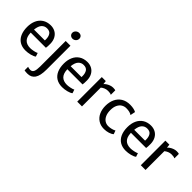

<svg xmlns="http://www.w3.org/2000/svg" viewBox="72 -1811 3070 3070"><g transform="rotate(45 1607.0 -276.5)"><path d="M495.6 -254.9H152.3Q152.8 -251.5 152.8 -245.1Q161.1 -73.2 322.8 -73.2Q352.1 -73.2 397 -82.5Q441.9 -91.8 461.4 -103.5L481.9 -42Q455.1 -20 400.4 -6.1Q345.7 7.8 293.9 7.8Q215.3 7.8 160.2 -26.1Q105 -60.1 76.2 -124.5Q47.4 -189 47.4 -279.3Q47.4 -361.3 75.9 -425.3Q104.5 -489.3 160.4 -526.1Q216.3 -563 295.9 -564.5Q352.1 -565.4 397.9 -541.5Q443.8 -517.6 471.4 -469.7Q499 -421.9 501 -354.5Q501 -314.9 500 -293.2Q499 -271.5 495.6 -254.9ZM401.4 -349.1Q401.4 -411.1 376.2 -449.7Q351.1 -488.3 290 -488.3Q235.8 -488.3 200 -450Q164.1 -411.6 155.3 -326.2H400.4Q401.4 -341.8 401.4 -349.1Z M566.9 172.4Q609.4 172.4 626 136.2Q642.6 100.1 642.6 23.4V-555.7H750V-18.1Q750 122.1 706.8 184.8Q663.6 247.6 577.6 247.6Q561.5 247.6 538.1 245.8Q514.6 244.1 509.8 241.2V161.6Q517.6 165.5 536.1 168.9Q554.7 172.4 566.9 172.4ZM703.1 -799.8Q736.3 -799.8 754.2 -781.2Q772 -762.7 772 -733.9Q772 -712.4 760.7 -694.8Q749.5 -677.2 731.4 -667.5Q713.4 -657.7 692.9 -657.7Q674.3 -657.7 658.7 -665.8Q643.1 -673.8 633.5 -689Q624 -704.1 624 -723.6Q624 -744.1 635.5 -761.7Q647 -779.3 665.5 -789.6Q684.1 -799.8 703.1 -799.8Z M1324.2 -254.9H981Q981.4 -251.5 981.4 -245.1Q989.7 -73.2 1151.4 -73.2Q1180.7 -73.2 1225.6 -82.5Q1270.5 -91.8 1290 -103.5L1310.5 -42Q1283.7 -20 1229 -6.1Q1174.3 7.8 1122.6 7.8Q1043.9 7.8 988.8 -26.1Q933.6 -60.1 904.8 -124.5Q876 -189 876 -279.3Q876 -361.3 904.5 -425.3Q933.1 -489.3 989 -526.1Q1044.9 -563 1124.5 -564.5Q1180.7 -565.4 1226.6 -541.5Q1272.5 -517.6 1300 -469.7Q1327.6 -421.9 1329.6 -354.5Q1329.6 -314.9 1328.6 -293.2Q1327.6 -271.5 1324.2 -254.9ZM1230 -349.1Q1230 -411.1 1204.8 -449.7Q1179.7 -488.3 1118.7 -488.3Q1064.5 -488.3 1028.6 -450Q992.7 -411.6 983.9 -326.2H1229Q1230 -341.8 1230 -349.1Z M1761.2 -558.1V-457.5Q1751 -463.4 1734.6 -467Q1718.3 -470.7 1688 -470.7Q1650.9 -470.7 1619.4 -457.3Q1587.9 -443.8 1566.4 -424.8V0H1459V-555.7H1549.3L1556.6 -494.1Q1567.4 -508.8 1591.6 -525.4Q1615.7 -542 1646.7 -553.5Q1677.7 -564.9 1707 -564.9Q1746.1 -564.9 1761.2 -558.1Z M2230 -535.6 2212.9 -450.7Q2190.4 -466.3 2160.2 -473.9Q2129.9 -481.4 2087.9 -481.4Q2045.9 -481.4 2009.5 -460Q1973.1 -438.5 1950.7 -392.8Q1928.2 -347.2 1928.2 -277.8Q1928.2 -213.4 1948.7 -167.2Q1969.2 -121.1 2004.9 -97.2Q2040.5 -73.2 2085 -73.2Q2123.5 -73.2 2160.2 -83.3Q2196.8 -93.3 2217.8 -106L2239.7 -44.9Q2213.9 -21 2167.5 -6.6Q2121.1 7.8 2068.8 7.8Q1992.7 7.8 1937.3 -28.6Q1881.8 -64.9 1853 -128.4Q1824.2 -191.9 1824.2 -272.5Q1824.2 -356 1854.7 -422.1Q1885.3 -488.3 1945.8 -526.4Q2006.3 -564.5 2093.3 -564.5Q2140.6 -564.5 2177.2 -555.4Q2213.9 -546.4 2230 -535.6Z M2761.7 -254.9H2418.5Q2418.9 -251.5 2418.9 -245.1Q2427.2 -73.2 2588.9 -73.2Q2618.2 -73.2 2663.1 -82.5Q2708 -91.8 2727.5 -103.5L2748 -42Q2721.2 -20 2666.5 -6.1Q2611.8 7.8 2560.1 7.8Q2481.4 7.8 2426.3 -26.1Q2371.1 -60.1 2342.3 -124.5Q2313.5 -189 2313.5 -279.3Q2313.5 -361.3 2342 -425.3Q2370.6 -489.3 2426.5 -526.1Q2482.4 -563 2562 -564.5Q2618.2 -565.4 2664.1 -541.5Q2710 -517.6 2737.5 -469.7Q2765.1 -421.9 2767.1 -354.5Q2767.1 -314.9 2766.1 -293.2Q2765.1 -271.5 2761.7 -254.9ZM2667.5 -349.1Q2667.5 -411.1 2642.3 -449.7Q2617.2 -488.3 2556.2 -488.3Q2502 -488.3 2466.1 -450Q2430.2 -411.6 2421.4 -326.2H2666.5Q2667.5 -341.8 2667.5 -349.1Z M3198.7 -558.1V-457.5Q3188.5 -463.4 3172.1 -467Q3155.8 -470.7 3125.5 -470.7Q3088.4 -470.7 3056.9 -457.3Q3025.4 -443.8 3003.9 -424.8V0H2896.5V-555.7H2986.8L2994.1 -494.1Q3004.9 -508.8 3029.1 -525.4Q3053.2 -542 3084.2 -553.5Q3115.2 -564.9 3144.5 -564.9Q3183.6 -564.9 3198.7 -558.1Z"/></g></svg>

Font: Merriweather Sans
Style: Regular
Weight: 400
Designer: Eben Sorkin
Foundry: Eben Sorkin
Version: Version 1.006; ttfautohint (v1.4.1) -l 6 -r 50 -G 0 -x 11 -H